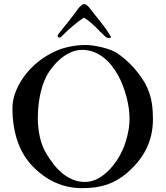

<svg xmlns="http://www.w3.org/2000/svg" viewBox="-20 -932 832 964"><path d="M392.1 12.7Q320.8 12.7 258.1 -15.4Q195.3 -43.5 143.1 -98.1Q120.6 -121.1 102.1 -150.6Q83.5 -180.2 70.3 -216.3Q57.1 -252.4 49.8 -295.7Q42.5 -338.9 42.5 -389.6Q42.5 -425.8 55.9 -463.6Q69.3 -501.5 92.8 -536.4Q116.2 -571.3 147.9 -601.3Q179.7 -631.3 216.3 -652.8Q266.1 -683.1 315.7 -694.6Q365.2 -706.1 407.2 -706.1Q428.2 -706.1 451.2 -702.6Q474.1 -699.2 494.9 -693.8Q515.6 -688.5 533 -682.1Q550.3 -675.8 560.1 -669.9Q583.5 -655.8 607.9 -634.8Q632.3 -613.8 653.8 -589.4Q675.3 -564.9 692.6 -539.3Q710 -513.7 719.7 -490.7Q736.3 -452.6 742.2 -414.6Q748 -376.5 748 -335.4Q748 -291.5 739 -253.2Q730 -214.8 712.9 -181.2Q695.8 -147.5 671.1 -117.9Q646.5 -88.4 615.2 -61.5Q592.3 -42.5 568.4 -28.6Q544.4 -14.6 517.3 -5.4Q490.2 3.9 459.5 8.3Q428.7 12.7 392.1 12.7ZM169.9 -339.4Q169.9 -315.9 172.4 -291.7Q174.8 -267.6 180.2 -243.9Q185.5 -220.2 194.1 -198.2Q202.6 -176.3 214.8 -157.2Q230.5 -131.3 249.8 -106.7Q269 -82 292.7 -62.3Q316.4 -42.5 345 -30.5Q373.5 -18.6 407.2 -18.6Q439 -18.6 468.8 -33.9Q498.5 -49.3 523.9 -74.5Q549.3 -99.6 569.6 -131.3Q589.8 -163.1 602.5 -195.8Q604 -200.7 608.6 -213.6Q613.3 -226.6 618.2 -245.1Q623 -263.7 626.7 -287.1Q630.4 -310.5 630.4 -336.9Q630.4 -360.4 626.7 -387.7Q623 -415 615.5 -444.1Q607.9 -473.1 596.7 -502.4Q585.4 -531.7 570.3 -558.6Q557.1 -581.5 539.6 -603.8Q522 -626 499.8 -643.3Q477.5 -660.6 450.7 -671.1Q423.8 -681.6 392.1 -681.6Q361.8 -681.6 334.5 -668.9Q307.1 -656.2 284.7 -637.5Q262.2 -618.7 245.4 -597.4Q228.5 -576.2 218.3 -558.6Q210.4 -544.9 201.9 -524.4Q193.4 -503.9 186.3 -476.6Q179.2 -449.2 174.6 -414.8Q169.9 -380.4 169.9 -339.4ZM537.1 -747.1Q537.6 -746.6 537.6 -745.6Q537.1 -744.1 533.9 -742.7Q530.8 -741.2 527.8 -741.2Q516.6 -741.2 510.3 -747.1Q496.1 -759.8 483.2 -772.9Q470.2 -786.1 457.5 -798.6Q444.8 -811 431.6 -822.3Q418.5 -833.5 403.3 -841.8Q401.4 -842.8 400.9 -842.8Q400.4 -842.8 398.4 -841.8Q369.1 -821.8 341.6 -798.3Q314 -774.9 287.1 -747.1Q284.7 -744.6 282.2 -744.1Q279.8 -743.7 275.4 -743.7Q273.4 -743.7 271.5 -746.8Q269.5 -750 269.5 -753.4Q269.5 -755.4 270.5 -757.3Q280.8 -770.5 291 -783.2Q301.3 -795.9 313.5 -811Q325.7 -826.2 340.3 -845.2Q355 -864.3 373.5 -889.6Q375.5 -892.6 379.2 -896.5Q382.8 -900.4 386.7 -903.6Q390.6 -906.7 394.8 -909.2Q398.9 -911.6 401.9 -911.6Q408.7 -911.6 414.6 -907.2Q420.4 -902.8 425.8 -897Q439.9 -877.9 454.1 -860.6Q468.3 -843.3 482.4 -825.7Q496.6 -808.1 510.3 -788.8Q523.9 -769.5 537.1 -747.1Z"/></svg>

Font: IM FELL French Canon SC
Style: Regular
Weight: 400
Designer: Igino Marini
Foundry: Igino Marini
Version: 3.00